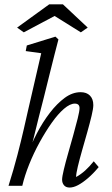

<svg xmlns="http://www.w3.org/2000/svg" viewBox="-20 -843 507 871"><path d="M156.2 -312.5Q150.4 -289.1 145 -267.1Q139.6 -245.1 132.3 -215.8Q125 -186.5 112.3 -140.6H103.5Q122.1 -189.5 147.9 -239.3Q173.8 -289.1 206.1 -331.1Q238.3 -373 273.4 -398.9Q308.6 -424.8 345.7 -424.8Q373 -424.8 388.2 -409.2Q403.3 -393.6 403.3 -366.2Q403.3 -350.6 395.5 -317.9Q387.7 -285.2 376 -243.7Q364.3 -202.1 352.5 -161.1Q340.8 -120.1 333 -87.4Q325.2 -54.7 325.2 -40Q346.7 -51.8 366.2 -69.3Q385.7 -86.9 405.3 -111.3L427.7 -85Q403.3 -55.7 379.4 -35.2Q355.5 -14.6 334.5 -3.4Q313.5 7.8 295.9 7.8Q279.3 7.8 270.5 -2.4Q261.7 -12.7 261.7 -28.3Q261.7 -41 269.5 -73.7Q277.3 -106.4 289.1 -147.5Q300.8 -188.5 312.5 -230.5Q324.2 -272.5 332.5 -305.7Q340.8 -338.9 340.8 -352.5Q340.8 -373 319.3 -373Q297.9 -373 270.5 -349.6Q243.2 -326.2 214.8 -286.1Q186.5 -246.1 159.7 -197.3Q132.8 -148.4 112.3 -97.2Q91.8 -45.9 81.1 0H18.6Q42 -74.2 59.1 -140.1Q76.2 -206.1 87.9 -257.3Q99.6 -308.6 106.4 -338.9L167 -601.6L96.7 -611.3L101.6 -636.7L231.4 -676.8L245.1 -664.1Q238.3 -638.7 227.5 -596.2Q216.8 -553.7 204.1 -502.9Q191.4 -452.1 178.7 -400.4ZM377.9 -717.8 346.7 -696.3 201.2 -787.1H258.8L87.9 -696.3L57.6 -717.8L203.1 -823.2H265.6Z"/></svg>

Font: Crimson Pro Light
Style: Italic
Weight: 300
Italic angle: -12°
Designer: Jacques Le Bailly
Foundry: Baron von Fonthausen
Version: Version 1.003